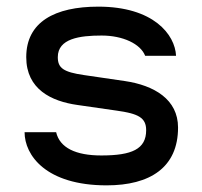

<svg xmlns="http://www.w3.org/2000/svg" viewBox="-20 -544 609 578"><path d="M301 14C432 14 516 -40 516 -160C516 -245 444 -287 356 -300L233 -318C171 -327 154 -339 154 -372C154 -428 220 -437 286 -437C350 -437 403 -412 417 -376H510C507 -440 442 -524 276 -524C145 -524 59 -478 59 -372C59 -275 135 -239 213 -228L331 -211C396 -202 420 -190 420 -152C420 -95 377 -76 285 -76C208 -76 160 -99 149 -146H54C54 -77 118 14 301 14Z"/></svg>

Font: Hibana 45 SubMedium
Style: Regular
Weight: 500
Width: 6
Designer: pygmalion
Foundry: ybstudio
Version: Version 2021.007;FEAKit 1.0